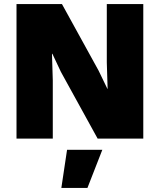

<svg xmlns="http://www.w3.org/2000/svg" viewBox="-20 -680 784 942"><path d="M683 -660V0H459L279 -327L237 -416H235L239 -286V0H61V-660H284L464 -333L507 -244H508L504 -374V-660ZM482 55 409 242H281L309 55Z"/></svg>

Font: Elaine Sans ExtraBold
Style: Regular
Weight: 800
Designer: Wei Huang
Foundry: Wei Huang
Version: Version 2.001;December 24, 2019;FontCreator 12.0.0.2547 64-b